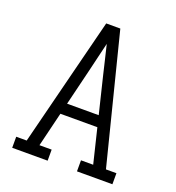

<svg xmlns="http://www.w3.org/2000/svg" viewBox="-133 -841 866 947"><g transform="rotate(20 300.0 -367.5)"><path d="M37 0V-58H92L201 -490L263 -735H337L508 -58H563V0H377V-58H441L397 -239H203L159 -58H223V0ZM383 -297 336 -490Q327 -528 318 -566Q309 -604 300 -641Q291 -604 282 -566Q273 -528 264 -490L217 -297Z"/></g></svg>

Font: Iosevka Etoile Light
Style: Regular
Weight: 300
Designer: Belleve Invis
Foundry: Belleve Invis
Version: Version 25.0.1; ttfautohint (v1.8.4)